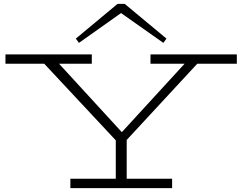

<svg xmlns="http://www.w3.org/2000/svg" viewBox="-20 -965 1242 985"><path d="M630 -247V-48H863V0H341V-48H574V-245L207 -638H8V-686H451V-638H283L605 -287L927 -638H752V-686H1195V-638H992ZM369 -767 583 -945H620L834 -767L818 -745L601 -898L385 -745Z"/></svg>

Font: BioRhyme Expanded Light
Style: Regular
Weight: 300
Width: 7
Designer: Aoife Mooney
Foundry: Aoife Mooney Type
Version: Version 1.000